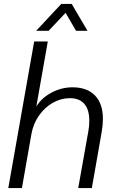

<svg xmlns="http://www.w3.org/2000/svg" viewBox="-20 -952 595 972"><path d="M153 -742H222L164 -413Q191 -457 241.5 -483.5Q292 -510 347 -510Q421 -510 461 -468.5Q501 -427 501 -350Q501 -320 495 -285L445 0H376L427 -286Q432 -311 432 -342Q432 -397 407 -426Q382 -455 334 -455Q288 -455 247 -431.5Q206 -408 177 -366.5Q148 -325 139 -273L91 0H22ZM290 -932H343L423 -796H365L312 -887L226 -796H163Z"/></svg>

Font: Sarabun Light
Style: Italic
Weight: 300
Italic angle: -10°
Designer: Suppakit Chalermlarp | Katatrad Co.,Ltd.
Foundry: Cadson Demak Co.,Ltd.
Version: Version 1.000; ttfautohint (v1.6)